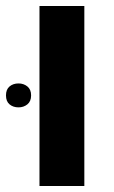

<svg xmlns="http://www.w3.org/2000/svg" viewBox="-52 -622 382 642"><path d="M80 0V-602H230V0ZM-32 -303Q-32 -323 -20 -333Q-8 -343 10 -343Q27 -343 39.5 -333Q52 -323 52 -303Q52 -283 39.5 -273Q27 -263 10 -263Q-8 -263 -20 -273Q-32 -283 -32 -303Z"/></svg>

Font: Noto Sans
Style: Bold
Weight: 700
Designer: Monotype Design Team
Foundry: Monotype Imaging Inc.
Version: Version 2.000;GOOG;noto-source:20170915:90ef993387c0; ttfaut